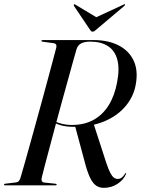

<svg xmlns="http://www.w3.org/2000/svg" viewBox="-28 -893 679 925"><path d="M215.5 -310.5 218.5 -316.5Q242 -304 266.8 -297.5Q291.5 -291 318 -291Q378.5 -291 422.8 -315.5Q467 -340 495.5 -385.8Q524 -431.5 536 -495.5Q549 -562.5 537 -606.2Q525 -650 491.5 -671.2Q458 -692.5 407 -692.5Q380 -692.5 363.5 -684.2Q347 -676 340.5 -655.5Q333 -630 322 -590Q311 -550 297.5 -501.2Q284 -452.5 269.2 -399Q254.5 -345.5 240.2 -292.2Q226 -239 213 -190.2Q200 -141.5 189.5 -101.8Q179 -62 173 -37Q170.5 -28 173.5 -21.2Q176.5 -14.5 185 -13.5L238.5 -8Q241.5 -7.5 243.2 -6.5Q245 -5.5 245 -4Q245 -2 243.5 -1Q242 0 239.5 0H-3Q-5.5 0 -7 -0.8Q-8.5 -1.5 -8.5 -3.5Q-8.5 -6 -6.8 -7Q-5 -8 -2.5 -8L47.5 -14Q57.5 -15 62.8 -21Q68 -27 71 -37.5Q78.5 -63 90 -103.2Q101.5 -143.5 115.2 -193Q129 -242.5 144 -297Q159 -351.5 174 -406Q189 -460.5 202.2 -510Q215.5 -559.5 226.2 -599.5Q237 -639.5 243.5 -665Q245 -675 241.5 -679.5Q238 -684 230 -685L178 -692Q173.5 -692.5 172.5 -693.5Q171.5 -694.5 171.5 -696.5Q171.5 -698 173 -699Q174.5 -700 177 -700H422Q493 -700 543 -674.5Q593 -649 615.5 -601.8Q638 -554.5 626.5 -488.5Q617 -430 578.2 -383Q539.5 -336 476 -309Q412.5 -282 328 -282Q288.5 -282 261.5 -290.5Q234.5 -299 215.5 -310.5ZM334 -284.5 422.5 -298 484 -108.5Q494.5 -77 503.2 -60.2Q512 -43.5 520.8 -37.2Q529.5 -31 539.5 -31Q549.5 -31 557.8 -36.8Q566 -42.5 574 -55.5Q575 -57.5 576.2 -58.5Q577.5 -59.5 578.5 -59Q580 -59 580 -58Q580 -57 579.5 -55.5Q567.5 -26.5 538 -7.2Q508.5 12 472.5 12Q452 12 436.8 2.2Q421.5 -7.5 409.2 -30.5Q397 -53.5 385.5 -93ZM453 -800 335.5 -870.5Q331 -873.5 328.5 -872Q327.5 -871 327.2 -869.2Q327 -867.5 328 -865L405 -750.5Q408.5 -745.5 411 -743Q413.5 -740.5 418 -740.5Q423 -740.5 426.8 -743Q430.5 -745.5 436 -750.5L571.5 -865Q574 -867.5 574.5 -869.2Q575 -871 574 -872Q573 -873 571 -872.5Q569 -872 566.5 -870.5L414 -800Z"/></svg>

Font: Fraunces 120pt
Style: Italic
Weight: 400
Italic angle: -16°
Version: Version 1.000;[b76b70a41]